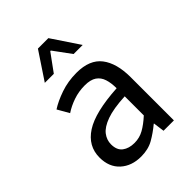

<svg xmlns="http://www.w3.org/2000/svg" viewBox="-210 -819 934 934"><g transform="rotate(-45 257.0 -351.5)"><path d="M204.6 12.2Q139.6 12.2 98.6 -25.1Q57.6 -62.5 57.6 -127.9Q57.6 -207 128.2 -252.7Q198.7 -298.3 355 -307.6Q355 -343.8 346.4 -370.6Q337.9 -397.5 316.2 -412.4Q294.4 -427.2 255.4 -427.2Q213.4 -427.2 176 -414.3Q138.7 -401.4 109.4 -381.8L75.2 -441.4Q109.9 -463.9 160.6 -481.4Q211.4 -499 270 -499Q360.4 -499 400.9 -446Q441.4 -393.1 441.4 -297.4V0H370.1L362.3 -57.6H360.4Q325.7 -28.8 289.8 -8.3Q253.9 12.2 204.6 12.2ZM228.5 -57.6Q263.2 -57.6 292.5 -74Q321.8 -90.3 355 -120.6V-252Q273.9 -248 227.5 -231.2Q181.2 -214.4 161.9 -189.2Q142.6 -164.1 142.6 -133.8Q142.6 -93.8 166.7 -75.7Q190.9 -57.6 228.5 -57.6ZM126.5 -573.2 220.7 -714.8H292.5L387.2 -573.2H324.7L258.3 -663.6H254.4L188.5 -573.2Z"/></g></svg>

Font: Varta Medium
Style: Regular
Weight: 500
Designer: Joana Correia, Viktoriya Grabowska, Eben Sorkin
Foundry: Sorkin Type Co.
Version: Version 1.004